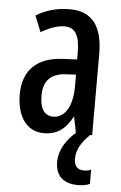

<svg xmlns="http://www.w3.org/2000/svg" viewBox="-55 -589 539 855"><g transform="rotate(5 215.0 -161.5)"><path d="M303 113C303 76 316 45 361 0H370V-362C370 -483 325 -550 223 -550C167 -550 116 -536 72 -509L101 -437C141 -460 175 -472 206 -472C254 -472 274 -436 274 -361V-330L211 -327C97 -322 33 -262 33 -153C33 -67 69 10 155 10C213 10 251 -18 281 -74H283L297 -4C250 37 225 85 225 131C225 193 259 227 327 227C349 227 367 223 379 217V153C372 157 362 160 347 160C318 160 303 143 303 113ZM230 -260 275 -262V-210C275 -121 242 -67 190 -67C152 -67 130 -95 130 -156C130 -222 162 -256 230 -260Z"/></g></svg>

Font: Noto Sans Armenian ExtraCondensed Medium
Style: Regular
Weight: 500
Width: 2
Designer: Monotype Design Team
Foundry: Monotype Imaging Inc.
Version: Version 2.008